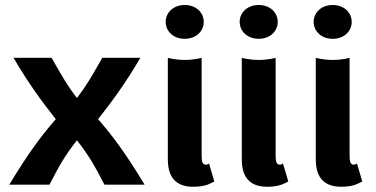

<svg xmlns="http://www.w3.org/2000/svg" viewBox="-20 -728 1482 757"><path d="M33.3 -500C93.3 -397.5 145.8 -326.7 200 -258.3C145.8 -195.8 95 -130 16.7 0H175C214.2 -75.8 235.8 -114.2 283.3 -175C330.8 -114.2 352.5 -75.8 391.7 0H550C471.7 -130 420.8 -195.8 366.7 -258.3C420.8 -326.7 473.3 -397.5 533.3 -500H383.3C340 -425 325 -395.8 283.3 -341.7C241.7 -395.8 226.7 -425 183.3 -500Z M783.3 -641.7C783.3 -678.3 753.3 -708.3 708.3 -708.3C663.3 -708.3 633.3 -678.3 633.3 -641.7C633.3 -605 663.3 -575 708.3 -575C753.3 -575 783.3 -605 783.3 -641.7ZM775 -116.7V-500C775 -500 746.7 -491.7 708.3 -491.7C670 -491.7 641.7 -500 641.7 -500V-100C641.7 -35 668.3 8.3 741.7 8.3C789.2 8.3 806.7 -3.3 825 -12.5L804.2 -83.3C804.2 -83.3 795 -76.7 787.5 -79.2C778.3 -82.5 775 -90 775 -116.7Z M1075 -641.7C1075 -678.3 1045 -708.3 1000 -708.3C955 -708.3 925 -678.3 925 -641.7C925 -605 955 -575 1000 -575C1045 -575 1075 -605 1075 -641.7ZM1066.7 -116.7V-500C1066.7 -500 1038.3 -491.7 1000 -491.7C961.7 -491.7 933.3 -500 933.3 -500V-100C933.3 -35 960 8.3 1033.3 8.3C1080.8 8.3 1098.3 -3.3 1116.7 -12.5L1095.8 -83.3C1095.8 -83.3 1086.7 -76.7 1079.2 -79.2C1070 -82.5 1066.7 -90 1066.7 -116.7Z M1366.7 -641.7C1366.7 -678.3 1336.7 -708.3 1291.7 -708.3C1246.7 -708.3 1216.7 -678.3 1216.7 -641.7C1216.7 -605 1246.7 -575 1291.7 -575C1336.7 -575 1366.7 -605 1366.7 -641.7ZM1358.3 -116.7V-500C1358.3 -500 1330 -491.7 1291.7 -491.7C1253.3 -491.7 1225 -500 1225 -500V-100C1225 -35 1251.7 8.3 1325 8.3C1372.5 8.3 1390 -3.3 1408.3 -12.5L1387.5 -83.3C1387.5 -83.3 1378.3 -76.7 1370.8 -79.2C1361.7 -82.5 1358.3 -90 1358.3 -116.7Z"/></svg>

Font: BoonHome
Style: Bold
Weight: 700
Designer: Sungsit Sawaiwan
Foundry: Sungsit Sawaiwan
Version: Version 0.2